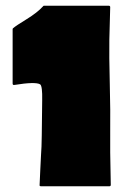

<svg xmlns="http://www.w3.org/2000/svg" viewBox="-20 -649 435 669"><path d="M359 -629Q364 -629 364 -624Q363 -567 361 -511Q360 -458 362.5 -358Q365 -258 364 -195Q363 -135 366 -5Q366 0 361 0H123Q117 0 118 -5Q119 -21 120.5 -60Q122 -99 123 -110Q125 -134 125.5 -176.5Q126 -219 126.5 -257.5Q127 -296 127 -300Q128 -349 120 -355Q104 -365 30 -353Q24 -352 24 -358V-547Q24 -550 26 -551Q35 -559 72.5 -582Q110 -605 130 -627Q131 -629 133 -629Z"/></svg>

Font: Cubao Free 
Style: Regular
Weight: 400
Designer: Aaron Amar
Version: Version 001.001